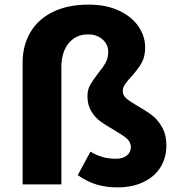

<svg xmlns="http://www.w3.org/2000/svg" viewBox="-20 -799 775 832"><path d="M317 -40 372 -142Q421 -111 482 -111Q512 -111 529.5 -125Q547 -139 547 -161Q547 -183 530 -198Q513 -213 474 -236Q438 -256 415 -273Q392 -290 375.5 -317Q359 -344 359 -382Q359 -410 370.5 -430.5Q382 -451 405 -481Q427 -508 438 -528Q449 -548 449 -574Q449 -607 424 -628.5Q399 -650 362 -650Q309 -650 277.5 -611.5Q246 -573 246 -508V0H78V-528Q78 -601 111 -658Q144 -715 208.5 -747Q273 -779 365 -779Q440 -779 495.5 -753Q551 -727 580 -684.5Q609 -642 609 -593Q609 -553 593.5 -526Q578 -499 549 -467Q529 -445 520.5 -432Q512 -419 512 -404Q512 -386 527.5 -372.5Q543 -359 576 -340Q615 -318 639.5 -299Q664 -280 682.5 -247.5Q701 -215 701 -168Q701 -117 676.5 -76Q652 -35 603.5 -11Q555 13 488 13Q439 13 398 0.5Q357 -12 317 -40Z"/></svg>

Font: Nebula Sans Bold
Style: Regular
Weight: 700
Designer: Paul D. Hunt for Adobe (as Source Sans)
Foundry: Nebula Entertainment & Broadcasting LLC
Version: Version 1.010